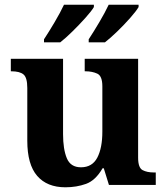

<svg xmlns="http://www.w3.org/2000/svg" viewBox="-20 -786 707 816"><path d="M258 10Q180 10 138 -38.5Q96 -87 96 -188V-412Q96 -456 80 -469.5Q64 -483 28 -483H26V-536H248V-216Q248 -152 264 -113.5Q280 -75 324 -75Q372 -75 393.5 -116Q415 -157 415 -227V-419Q415 -463 393.5 -473Q372 -483 343 -483H340V-536H567V-116Q567 -73 586 -63Q605 -53 634 -53H642V0H443L421 -71H416Q386 -19 345.5 -4.5Q305 10 258 10ZM357 -619Q378 -651 402 -691.5Q426 -732 442 -766H569V-756Q559 -739 533.5 -710Q508 -681 478.5 -652.5Q449 -624 426 -606H357ZM167 -619Q188 -651 212 -691.5Q236 -732 252 -766H379V-756Q369 -739 343 -710Q317 -681 288 -652.5Q259 -624 236 -606H167Z"/></svg>

Font: Noto Serif NP Hmong
Style: Regular
Weight: 400
Designer: Dalton Maag Ltd
Foundry: Dalton Maag Ltd
Version: Version 1.001